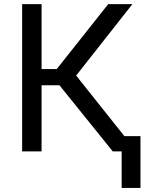

<svg xmlns="http://www.w3.org/2000/svg" viewBox="-20 -731 740 927"><path d="M658.2 176.3H567.4V-73.7H658.2ZM267.1 -319.3H180.7V0H86.9V-710.9H180.7V-397.5H253.9L502.4 -710.9H619.1L347.7 -366.2L639.2 0H524.4Z"/></svg>

Font: Mardoto
Style: Regular
Weight: 400
Designer: Christian Robertson, Vahan Hovhannisyan
Foundry: Google
Version: Version 1.000